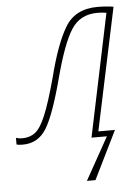

<svg xmlns="http://www.w3.org/2000/svg" viewBox="-107 -569 557 783"><g transform="rotate(-5 171.0 -177.5)"><path d="M217 174H252L349 -23H281L387 -524Q376 -526 358 -527.5Q340 -529 322 -529Q230 -529 189 -460.5Q148 -392 114 -256Q87 -157 66 -106.5Q45 -56 23 -39Q1 -22 -30 -22Q-44 -22 -56 -26V1Q-48 4 -31 4Q33 4 67 -52Q101 -108 140 -256Q176 -392 212 -448.5Q248 -505 319 -505Q338 -505 356 -502L251 0H314Z"/></g></svg>

Font: Noto Sans UI SemiCondensed Thin
Style: Italic
Weight: 250
Width: 4
Italic angle: -12°
Designer: Monotype Design Team
Foundry: Monotype Imaging Inc.
Version: Version 1.901